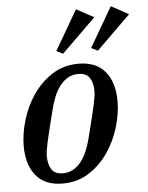

<svg xmlns="http://www.w3.org/2000/svg" viewBox="-55 -828 682 885"><g transform="rotate(-5 286.0 -385.5)"><path d="M205 -35Q231 -35 251.5 -46.5Q272 -58 288.5 -78.5Q305 -99 316.5 -126.5Q328 -154 336 -186Q350 -241 359 -277.5Q368 -314 373 -337.5Q378 -361 380 -375Q382 -389 382 -400Q382 -437 367 -461Q352 -485 314 -485Q288 -485 267.5 -473.5Q247 -462 230.5 -441.5Q214 -421 202.5 -393.5Q191 -366 183 -334Q169 -279 160 -242.5Q151 -206 146 -182.5Q141 -159 139 -144.5Q137 -130 137 -120Q137 -83 152 -59Q167 -35 205 -35ZM200 12Q118 12 76.5 -38.5Q35 -89 35 -175Q35 -233 54 -296Q73 -359 109 -411.5Q145 -464 198 -498Q251 -532 319 -532Q401 -532 442.5 -481.5Q484 -431 484 -345Q484 -287 465 -224Q446 -161 410 -108.5Q374 -56 321 -22Q268 12 200 12ZM223 -599 330 -783 411 -739 253 -584ZM384 -599 491 -783 572 -739 414 -584Z"/></g></svg>

Font: IBM Plex Serif Medium
Style: Italic
Weight: 500
Italic angle: -14°
Designer: Mike Abbink, Paul van der Laan, Pieter van Rosmalen
Foundry: Bold Monday
Version: Version 2.5